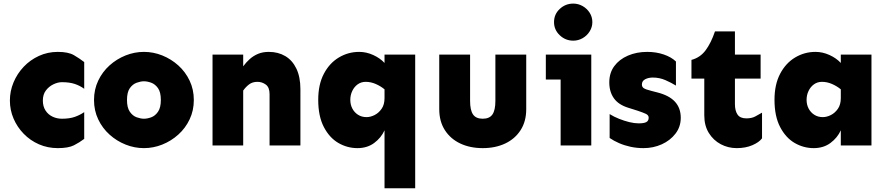

<svg xmlns="http://www.w3.org/2000/svg" viewBox="-20 -797 4863 1052"><path d="M296.9 14.6Q241.2 14.6 193.4 -6.3Q145.5 -27.3 109.9 -64Q74.2 -100.6 54.2 -147.5Q34.2 -194.3 34.2 -246.1Q34.2 -297.9 54.2 -345.7Q74.2 -393.6 109.9 -431.2Q145.5 -468.8 193.4 -490.7Q241.2 -512.7 296.9 -512.7Q354.5 -512.7 385.3 -494.6Q416 -476.6 441.4 -457V-310.5Q418.9 -327.1 390.1 -336.9Q361.3 -346.7 319.3 -346.7Q296.9 -346.7 272.5 -335Q248 -323.2 231.4 -301.3Q214.8 -279.3 214.8 -246.1Q214.8 -213.9 229.5 -191.4Q244.1 -168.9 268.1 -157.7Q292 -146.5 319.3 -146.5Q361.3 -146.5 390.1 -156.7Q418.9 -167 441.4 -182.6V-36.1Q416 -16.6 385.3 -1Q354.5 14.6 296.9 14.6Z M768.6 14.6Q716.8 14.6 668 -4.9Q619.1 -24.4 580.1 -59.6Q541 -94.7 518.1 -143.1Q495.1 -191.4 495.1 -249Q495.1 -306.6 518.1 -355Q541 -403.3 580.1 -438.5Q619.1 -473.6 668 -493.2Q716.8 -512.7 768.6 -512.7Q820.3 -512.7 869.1 -493.2Q918 -473.6 957 -438.5Q996.1 -403.3 1019 -355Q1042 -306.6 1042 -249Q1042 -191.4 1019 -143.1Q996.1 -94.7 957 -59.6Q918 -24.4 869.1 -4.9Q820.3 14.6 768.6 14.6ZM768.6 -146.5Q787.1 -146.5 808.6 -154.3Q830.1 -162.1 845.7 -184.6Q861.3 -207 861.3 -249Q861.3 -292 845.7 -314Q830.1 -335.9 808.6 -343.8Q787.1 -351.6 768.6 -351.6Q751 -351.6 729 -343.8Q707 -335.9 691.4 -314Q675.8 -292 675.8 -249Q675.8 -207 691.4 -184.6Q707 -162.1 729 -154.3Q751 -146.5 768.6 -146.5Z M1457 0V-281.2Q1457 -318.4 1436.5 -333.5Q1416 -348.6 1390.6 -348.6Q1363.3 -348.6 1344.7 -334.5Q1326.2 -320.3 1312.5 -300.8V-433.6Q1328.1 -455.1 1348.1 -473.1Q1368.2 -491.2 1394 -502Q1419.9 -512.7 1453.1 -512.7Q1503.9 -512.7 1543 -489.7Q1582 -466.8 1604 -420.9Q1626 -375 1626 -307.6V0ZM1144.5 0V-498H1312.5V0Z M2086.9 234.4V-83Q2068.4 -42 2030.3 -13.7Q1992.2 14.6 1938.5 14.6Q1882.8 14.6 1834 -13.7Q1785.2 -42 1754.4 -101.1Q1723.6 -160.2 1723.6 -250Q1723.6 -334 1754.4 -392.6Q1785.2 -451.2 1836.4 -481.9Q1887.7 -512.7 1948.2 -512.7Q1987.3 -512.7 2024.9 -495.6Q2062.5 -478.5 2086.9 -452.1V-498H2254.9V234.4ZM1988.3 -155.3Q2009.8 -155.3 2032.2 -166.5Q2054.7 -177.7 2070.8 -200.7Q2086.9 -223.6 2086.9 -259.8V-307.6Q2065.4 -325.2 2038.6 -336.9Q2011.7 -348.6 1983.4 -348.6Q1959 -348.6 1939.9 -335Q1920.9 -321.3 1910.2 -298.8Q1899.4 -276.4 1899.4 -250Q1899.4 -223.6 1910.6 -202.1Q1921.9 -180.7 1941.9 -168Q1961.9 -155.3 1988.3 -155.3Z M2625 14.6Q2555.7 14.6 2502 -10.7Q2448.2 -36.1 2417.5 -84Q2386.7 -131.8 2386.7 -199.2V-498H2555.7V-244.1Q2555.7 -193.4 2571.8 -169.9Q2587.9 -146.5 2625 -146.5Q2662.1 -146.5 2678.2 -169.9Q2694.3 -193.4 2694.3 -244.1V-498H2863.3V-199.2Q2863.3 -131.8 2832.5 -84Q2801.8 -36.1 2748 -10.7Q2694.3 14.6 2625 14.6Z M3121.1 -574.2Q3078.1 -574.2 3046.9 -604Q3015.6 -633.8 3015.6 -675.8Q3015.6 -718.8 3046.9 -748Q3078.1 -777.3 3121.1 -777.3Q3148.4 -777.3 3172.4 -763.7Q3196.3 -750 3210.9 -727.1Q3225.6 -704.1 3225.6 -675.8Q3225.6 -648.4 3210.9 -625Q3196.3 -601.6 3172.4 -587.9Q3148.4 -574.2 3121.1 -574.2ZM3051.8 0V-498H3219.7V0ZM2970.7 -361.3V-498H3219.7V-361.3Z M3505.9 14.6Q3468.8 14.6 3435.1 7.3Q3401.4 0 3372.1 -12.7Q3342.8 -25.4 3320.3 -41V-171.9Q3343.8 -157.2 3372.1 -146Q3400.4 -134.8 3428.2 -127.9Q3456.1 -121.1 3479.5 -121.1Q3507.8 -121.1 3521 -127.9Q3534.2 -134.8 3534.2 -152.3Q3534.2 -166 3518.6 -173.3Q3502.9 -180.7 3473.6 -190.4L3423.8 -206.1Q3369.1 -222.7 3343.8 -258.3Q3318.4 -293.9 3318.4 -345.7Q3318.4 -397.5 3345.7 -434.6Q3373 -471.7 3420.4 -492.2Q3467.8 -512.7 3526.4 -512.7Q3575.2 -512.7 3616.7 -498.5Q3658.2 -484.4 3683.6 -460V-328.1Q3658.2 -343.8 3626 -357.9Q3593.8 -372.1 3556.6 -372.1Q3533.2 -372.1 3515.1 -362.8Q3497.1 -353.5 3497.1 -334Q3497.1 -320.3 3507.8 -313.5Q3518.6 -306.6 3549.8 -298.8L3580.1 -291Q3646.5 -274.4 3678.2 -239.7Q3710 -205.1 3710 -151.4Q3710 -102.5 3681.2 -64.9Q3652.3 -27.3 3606 -6.3Q3559.6 14.6 3505.9 14.6Z M4016.6 14.6Q3969.7 14.6 3929.2 -6.8Q3888.7 -28.3 3863.8 -68.4Q3838.9 -108.4 3838.9 -165V-366.2H3768.6V-468.8Q3816.4 -481.4 3846.2 -521.5Q3876 -561.5 3897.5 -625H4006.8V-498H4147.5V-366.2H4006.8V-226.6Q4006.8 -190.4 4021 -169.4Q4035.2 -148.4 4069.3 -148.4Q4098.6 -148.4 4117.7 -158.7Q4136.7 -168.9 4155.3 -179.7V-39.1Q4139.6 -17.6 4102.5 -1.5Q4065.4 14.6 4016.6 14.6Z M4438.5 14.6Q4382.8 14.6 4334 -13.7Q4285.2 -42 4254.4 -101.1Q4223.6 -160.2 4223.6 -250Q4223.6 -334 4254.4 -392.6Q4285.2 -451.2 4336.4 -481.9Q4387.7 -512.7 4448.2 -512.7Q4487.3 -512.7 4524.9 -495.6Q4562.5 -478.5 4586.9 -452.1V-498H4754.9V0H4586.9V-83Q4568.4 -42 4530.3 -13.7Q4492.2 14.6 4438.5 14.6ZM4488.3 -155.3Q4509.8 -155.3 4532.2 -166.5Q4554.7 -177.7 4570.8 -200.7Q4586.9 -223.6 4586.9 -259.8V-307.6Q4565.4 -325.2 4538.6 -336.9Q4511.7 -348.6 4483.4 -348.6Q4459 -348.6 4439.9 -335Q4420.9 -321.3 4410.2 -298.8Q4399.4 -276.4 4399.4 -250Q4399.4 -223.6 4410.6 -202.1Q4421.9 -180.7 4441.9 -168Q4461.9 -155.3 4488.3 -155.3Z"/></svg>

Font: Sen ExtraBold
Style: Regular
Weight: 800
Version: Version 2.000;gftools[0.9.31]